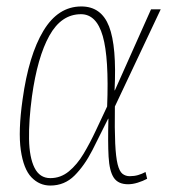

<svg xmlns="http://www.w3.org/2000/svg" viewBox="-20 -565 527 595"><path d="M136 10Q102 10 77.5 -15.5Q53 -41 44.5 -99.5Q36 -158 50 -257Q69 -394 114.5 -469.5Q160 -545 232 -545Q294 -545 318 -483Q342 -421 335 -285H336L448 -536H478L336 -235Q335 -164 337 -121Q339 -78 344.5 -56Q350 -34 359.5 -26.5Q369 -19 382 -19Q396 -19 408 -22.5Q420 -26 431 -32L436 -11Q423 -4 407 1Q391 6 377 6Q346 6 332.5 -14.5Q319 -35 316.5 -79.5Q314 -124 316 -197H315Q291 -148 266.5 -100Q242 -52 211 -21Q180 10 136 10ZM136 -13Q168 -13 193.5 -34Q219 -55 239 -88.5Q259 -122 277 -160.5Q295 -199 312 -235Q318 -385 298.5 -453Q279 -521 231 -521Q170 -521 133 -454.5Q96 -388 79 -266Q69 -191 70 -134Q71 -77 87 -45Q103 -13 136 -13Z"/></svg>

Font: Noto Serif ExtraCondensed Thin
Style: Italic
Weight: 100
Width: 2
Italic angle: -12°
Designer: Monotype Design Team
Foundry: Monotype Imaging Inc.
Version: Version 2.013